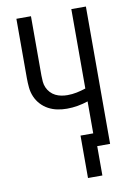

<svg xmlns="http://www.w3.org/2000/svg" viewBox="-97 -795 694 1012"><g transform="rotate(-10 250.0 -289.0)"><path d="M290 157V-70H358V-241Q331 -232 302.5 -227Q274 -222 245 -222Q219 -222 194 -227Q169 -232 146.5 -244Q124 -256 106.5 -275Q89 -294 79 -317.5Q69 -341 66.5 -366.5Q64 -392 64 -417V-735H142V-417Q142 -401 143.5 -384.5Q145 -368 151.5 -353Q158 -338 169.5 -325.5Q181 -313 196 -305.5Q211 -298 227.5 -295Q244 -292 260 -292Q285 -292 309.5 -297Q334 -302 358 -310V-735H436V0H367V157Z"/></g></svg>

Font: Iosevka Term
Style: Regular
Weight: 400
Monospace: yes
Designer: Belleve Invis
Foundry: Belleve Invis
Version: Version 30.0.1